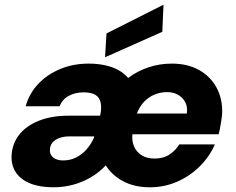

<svg xmlns="http://www.w3.org/2000/svg" viewBox="-20 -783 1001 815"><path d="M207 12Q149 12 109 -4Q69 -20 48.5 -49.5Q28 -79 29 -120Q31 -172 61 -210.5Q91 -249 145 -270.5Q199 -292 272 -292H405Q412 -324 407.5 -346.5Q403 -369 385.5 -380Q368 -391 334 -391Q300 -391 272.5 -376.5Q245 -362 233 -332H89Q104 -386 142 -426.5Q180 -467 235.5 -490Q291 -513 356 -513Q394 -513 426 -506Q458 -499 482.5 -485.5Q507 -472 524 -452Q562 -481 609.5 -497Q657 -513 709 -513Q776 -513 824.5 -486Q873 -459 899 -411.5Q925 -364 923 -302Q922 -287 919 -268Q916 -249 913 -234Q910 -219 908 -213H542Q539 -185 549 -161.5Q559 -138 581 -124Q603 -110 636 -110Q674 -110 700 -127.5Q726 -145 741 -170H892Q870 -119 828.5 -77.5Q787 -36 732.5 -12Q678 12 616 12Q552 12 504 -13Q456 -38 429 -81Q401 -51 365 -30Q329 -9 289 1.5Q249 12 207 12ZM248 -102Q278 -102 303 -114.5Q328 -127 347.5 -149Q367 -171 379 -199L380 -204H275Q250 -204 231.5 -197Q213 -190 202.5 -177.5Q192 -165 192 -147Q191 -133 198.5 -122.5Q206 -112 219 -107Q232 -102 248 -102ZM561 -301H773Q777 -329 766.5 -349Q756 -369 736 -380.5Q716 -392 689 -392Q662 -392 637 -382Q612 -372 592.5 -352Q573 -332 561 -301ZM426 -540 432 -641 674 -763 669 -648Z"/></svg>

Font: DM Sans 18pt Black
Style: Italic
Weight: 900
Italic angle: -10°
Designer: Colophon Foundry, Jonny Pinhorn
Foundry: Colophon Foundry
Version: Version 4.004;gftools[0.9.30]